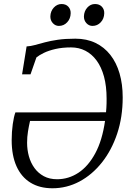

<svg xmlns="http://www.w3.org/2000/svg" viewBox="-20 -948 676 978"><path d="M92.5 -569.5 115.5 -711.5Q136 -712.5 158.5 -718.8Q181 -725 209 -732.5Q237 -740 274.8 -745.5Q312.5 -751 364 -751Q421.5 -751 466.2 -729.5Q511 -708 542 -668.5Q573 -629 589 -574Q605 -519 605 -452Q605 -351.5 576.8 -267Q548.5 -182.5 498.8 -120Q449 -57.5 384.5 -23.2Q320 11 247 11Q181.5 11 135 -17.8Q88.5 -46.5 64 -101.2Q39.5 -156 39.5 -234Q39.5 -277 45 -315.8Q50.5 -354.5 58.5 -375.5L520 -376Q521 -387 521.8 -398.2Q522.5 -409.5 522.8 -421.2Q523 -433 523 -445Q523 -509 509.8 -557.8Q496.5 -606.5 472.2 -639.5Q448 -672.5 415 -689.5Q382 -706.5 342 -706.5Q297.5 -706.5 262.8 -698.5Q228 -690.5 203.8 -678.8Q179.5 -667 165.5 -655.5L135.5 -569.5ZM515 -332H133Q127 -306 122.5 -278.2Q118 -250.5 118 -221Q118 -185 127.2 -151.8Q136.5 -118.5 155.5 -92.2Q174.5 -66 203.2 -50.5Q232 -35 270.5 -35Q329.5 -35 379.8 -68.2Q430 -101.5 465.5 -167.5Q501 -233.5 515 -332ZM280 -816Q262 -816 249 -830.2Q236 -844.5 236.5 -865Q237.5 -891.5 254.2 -909.5Q271 -927.5 293.5 -927.5Q315.5 -927.5 328 -914Q340.5 -900.5 340 -880.5Q339.5 -853 322.2 -834.5Q305 -816 280 -816ZM451 -816Q433 -816 420 -830.2Q407 -844.5 407.5 -865Q408.5 -891.5 424.8 -909.5Q441 -927.5 464 -927.5Q486 -927.5 498.8 -914Q511.5 -900.5 511 -880.5Q510.5 -853 493.2 -834.5Q476 -816 451 -816Z"/></svg>

Font: Merriweather Light
Style: Italic
Weight: 300
Italic angle: -7.8°
Designer: Eben Sorkin
Foundry: Eben Sorkin
Version: Version 2.101